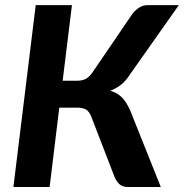

<svg xmlns="http://www.w3.org/2000/svg" viewBox="-20 -746 734 766"><path d="M230 -424H289.5Q307 -424 321 -430.8Q335 -437.5 348.5 -456.5L506 -687.5Q518 -704 533.8 -714.8Q549.5 -725.5 569.5 -725.5H693.5L489 -435.5Q475 -416.5 457.5 -404Q440 -391.5 420 -384Q449 -375.5 467.2 -356.5Q485.5 -337.5 500 -304L621.5 0H489.5Q469.5 0 457.2 -10.5Q445 -21 436.5 -41.5L344 -281Q335.5 -302 322.8 -309.2Q310 -316.5 288 -316.5H216.5L178 0H33.5L122.5 -725.5H267Z"/></svg>

Font: Lato Heavy
Style: Italic
Weight: 800
Italic angle: -7°
Designer: Lukasz Dziedzic
Foundry: tyPoland Lukasz Dziedzic
Version: Version 2.007; 2014-02-27